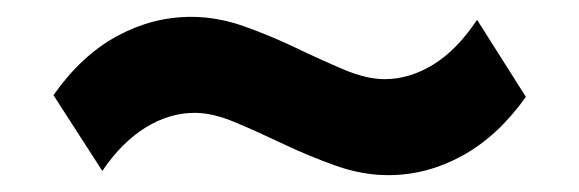

<svg xmlns="http://www.w3.org/2000/svg" viewBox="-20 -448 688 228"><path d="M441 -240Q410.5 -240 378.8 -251.2Q347 -262.5 316.5 -277Q286 -291.5 259.2 -302.8Q232.5 -314 211.5 -314Q181 -314 152.8 -296.5Q124.5 -279 101.5 -245L43.5 -335Q76.5 -382 118.8 -405Q161 -428 207 -428Q238 -428 269.8 -416.8Q301.5 -405.5 331.8 -391Q362 -376.5 388.8 -365.2Q415.5 -354 436.5 -354Q466.5 -354 494.8 -371.5Q523 -389 546.5 -424.5L604.5 -333Q571.5 -286.5 529.2 -263.2Q487 -240 441 -240Z"/></svg>

Font: Geologica Thin Roman
Style: Bold
Weight: 700
Version: Version 1.010;gftools[0.9.28]